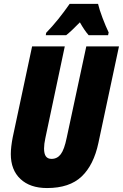

<svg xmlns="http://www.w3.org/2000/svg" viewBox="-20 -951 628 981"><path d="M220.2 9.8Q133.8 9.8 84.5 -36.4Q35.2 -82.5 35.2 -164.1Q35.2 -181.2 37.8 -203.9Q40.5 -226.6 44.9 -249L144 -713.9H311L211.9 -246.1Q208.5 -231 206.8 -217.3Q205.1 -203.6 205.1 -192.9Q205.1 -164.6 214.6 -151.9Q224.1 -139.2 243.2 -139.2Q272.5 -139.2 290.5 -163.1Q308.6 -187 320.8 -247.1L420.9 -713.9H587.9L482.9 -221.2Q459 -107.9 397 -49.1Q335 9.8 220.2 9.8ZM213.9 -771 215.8 -783.2Q248 -816.4 277.8 -853.5Q307.6 -890.6 335.9 -931.2H481Q487.8 -901.9 503.9 -859.4Q520 -816.9 535.2 -785.2L532.2 -771H433.1Q411.1 -795.9 388.2 -836.9Q366.2 -814.5 348.9 -798.1Q331.5 -781.7 317.9 -771Z"/></svg>

Font: Open Sans Condensed ExtraBold
Style: Italic
Weight: 800
Width: 3
Italic angle: -12°
Designer: Monotype Design Team
Foundry: Monotype Imaging Inc.
Version: Version 3.003; ttfautohint (v1.8.4)